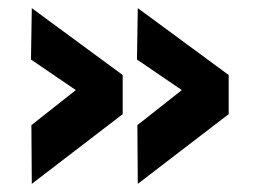

<svg xmlns="http://www.w3.org/2000/svg" viewBox="-20 -484 648 471"><path d="M316 -338 318 -464 541 -300V-204L318 -33L317 -177L426 -263ZM56 -338 58 -464 281 -300V-204L58 -33L57 -177L166 -263Z"/></svg>

Font: Panefresco 999wt
Style: Regular
Weight: 900
Version: Version 1.001